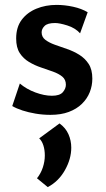

<svg xmlns="http://www.w3.org/2000/svg" viewBox="-20 -455 432 784"><path d="M186 14Q155 14 125.5 9Q96 4 71.5 -4Q47 -12 30 -22L61 -114Q88 -91 124.5 -77.5Q161 -64 192 -64Q224 -64 236.5 -78.5Q249 -93 249 -109Q249 -130 234.5 -142Q220 -154 196.5 -162.5Q173 -171 147.5 -179.5Q122 -188 98.5 -202Q75 -216 60.5 -238.5Q46 -261 46 -298Q46 -344 68.5 -374Q91 -404 128.5 -419.5Q166 -435 211 -435Q244 -435 278.5 -427.5Q313 -420 338 -405L307 -319Q287 -341 255 -351Q223 -361 205 -361Q174 -361 162 -349Q150 -337 150 -323Q150 -304 165 -292.5Q180 -281 203.5 -272.5Q227 -264 253.5 -255Q280 -246 303.5 -231.5Q327 -217 342 -194Q357 -171 357 -134Q357 -105 346.5 -78.5Q336 -52 314.5 -31Q293 -10 261 2Q229 14 186 14ZM175 309 131 273Q147 253 155 228.5Q163 204 163 180Q163 157 157 138.5Q151 120 140 110L223 49Q248 67 259.5 93Q271 119 271 148Q271 194 245 240Q219 286 175 309Z"/></svg>

Font: Ysabeau Office
Style: Bold
Weight: 700
Designer: Christian Thalmann (Catharsis Fonts)
Version: Version 2.001;gftools[0.9.30]; featfreeze: tnum,lnum,ss02